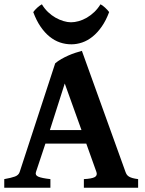

<svg xmlns="http://www.w3.org/2000/svg" viewBox="-20 -882 679 902"><path d="M362.8 -271 284.2 -489.7 214.4 -271ZM193.4 -207.5 148.9 -73.7Q144 -58.6 160.4 -51.8Q176.8 -44.9 216.8 -40.5V0H0V-40.5Q33.2 -46.4 50.3 -52.7Q67.4 -59.1 72.3 -73.7L239.3 -584.5Q252.4 -595.7 268.3 -604.7Q284.2 -613.8 300.8 -621.1Q317.4 -628.4 333.7 -633.8Q350.1 -639.2 364.7 -643.1L569.8 -73.7Q572.3 -66.9 575.9 -61.5Q579.6 -56.2 586.2 -52.2Q592.8 -48.3 603 -45.4Q613.3 -42.5 628.9 -40.5V0H374V-40.5Q411.6 -42.5 425 -50Q438.5 -57.6 433.1 -73.7L385.3 -207.5ZM492.7 -825.2Q478 -785.6 458 -757.1Q438 -728.5 415 -710Q392.1 -691.4 366.5 -682.6Q340.8 -673.8 315.4 -673.8Q287.6 -673.8 261.7 -682.6Q235.8 -691.4 212.9 -710Q189.9 -728.5 170.4 -757.1Q150.9 -785.6 136.2 -825.2Q139.2 -829.6 144.3 -835.2Q149.4 -840.8 155.3 -846.2Q161.1 -851.6 167 -855.7Q172.9 -859.9 176.8 -861.8Q189 -841.3 205.6 -825.4Q222.2 -809.6 240.7 -799.1Q259.3 -788.6 278.3 -783Q297.4 -777.3 313.5 -777.3Q330.6 -777.3 349.9 -782.7Q369.1 -788.1 387.7 -798.8Q406.2 -809.6 422.9 -825.4Q439.5 -841.3 452.1 -861.8Q456.5 -859.9 462.2 -855.7Q467.8 -851.6 473.6 -846.2Q479.5 -840.8 484.6 -835.2Q489.7 -829.6 492.7 -825.2Z"/></svg>

Font: Gentium Book Basic
Style: Bold
Weight: 700
Designer: J. Victor Gaultney and Annie Olsen
Foundry: SIL International
Version: Version 1.102; 2013; Maintenance release